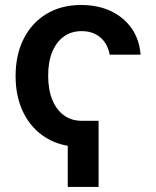

<svg xmlns="http://www.w3.org/2000/svg" viewBox="-20 -568 614 757"><path d="M368.7 -91.8V168.9H247.1V-91.8ZM300.3 11.2Q220.2 11.2 162.1 -24.4Q104 -60.1 72.8 -123Q41.5 -186 41.5 -268.1Q41.5 -351.1 73 -414.3Q104.5 -477.5 162.8 -512.9Q221.2 -548.3 299.8 -548.3Q366.2 -548.3 417.2 -524.2Q468.3 -500 499 -456.1Q529.8 -412.1 534.2 -352.5H412.6Q407.7 -379.4 393.6 -400.4Q379.4 -421.4 356.4 -433.3Q333.5 -445.3 301.8 -445.3Q261.7 -445.3 232.2 -424.3Q202.6 -403.3 186.3 -364Q169.9 -324.7 169.9 -270Q169.9 -214.8 186 -175Q202.1 -135.3 231.7 -113.5Q261.2 -91.8 301.8 -91.8Z"/></svg>

Font: Inter 17pt SemiBold
Style: Regular
Weight: 600
Version: Version 4.001;git-66647c0bb